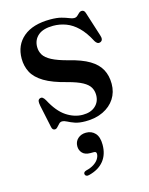

<svg xmlns="http://www.w3.org/2000/svg" viewBox="-111 -544 670 865"><g transform="rotate(-15 224.5 -112.0)"><path d="M239.5 -20Q277 -20 298.5 -39.8Q320 -59.5 320 -90.5Q320 -110.5 310.8 -126.5Q301.5 -142.5 277.8 -155.5Q254 -168.5 210.5 -180Q144 -196.5 106.2 -219.2Q68.5 -242 53.2 -271.2Q38 -300.5 38 -335.5Q38 -398.5 82.2 -435.8Q126.5 -473 208 -473Q239 -473 259.2 -467.5Q279.5 -462 292.5 -456.5Q305.5 -451 314 -451Q323.5 -451 329.5 -456.5Q335.5 -462 341.5 -467.8Q347.5 -473.5 355.5 -473.5Q360.5 -473.5 364.8 -470Q369 -466.5 371.5 -457.5L407 -346Q411 -334.5 409.5 -326.8Q408 -319 400 -315.5Q392 -312.5 386.2 -315.8Q380.5 -319 375.5 -327Q353 -370.5 327.2 -395.5Q301.5 -420.5 272.8 -431.2Q244 -442 213 -442Q166.5 -442 142.8 -421.8Q119 -401.5 119 -368Q119 -348 129 -331.2Q139 -314.5 165.5 -300.5Q192 -286.5 240 -274Q299.5 -259.5 334.5 -238.5Q369.5 -217.5 385 -188.5Q400.5 -159.5 400.5 -121.5Q400.5 -82.5 381 -52.5Q361.5 -22.5 326.2 -5.5Q291 11.5 244 11.5Q214 11.5 194.8 4.8Q175.5 -2 163 -8.8Q150.5 -15.5 140.5 -15.5Q132 -15.5 125.8 -9Q119.5 -2.5 113.5 4.2Q107.5 11 100.5 11Q95 11 91.2 7.2Q87.5 3.5 86 -5L64 -109Q61 -124 62.5 -131.2Q64 -138.5 71 -141.5Q78.5 -144.5 84.2 -140.5Q90 -136.5 96 -126Q126 -69 163 -44.5Q200 -20 239.5 -20ZM227 155.5Q202.5 155.5 190.2 142.5Q178 129.5 178 111Q178 89 193.2 75.2Q208.5 61.5 231.5 61.5Q257.5 61.5 273.8 79.2Q290 97 290 133Q290 178.5 266 208.2Q242 238 196 249.5Q188 251.5 183.2 249.2Q178.5 247 177 242Q175.5 237 178.2 232.8Q181 228.5 188 226.5Q211 221 225.8 211.2Q240.5 201.5 247.8 189.5Q255 177.5 255 166.5Q255 155.5 243.5 155.5Z"/></g></svg>

Font: Fraunces 48pt
Style: Regular
Weight: 400
Version: Version 1.000;[b76b70a41]